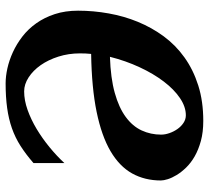

<svg xmlns="http://www.w3.org/2000/svg" viewBox="-50 -677 743 683"><g transform="rotate(-90 321.5 -335.5)"><path d="M460.9 -315.9Q385.3 -313.5 332.8 -298.8Q280.3 -284.2 247.1 -259.8Q213.9 -235.4 199 -203.1Q184.1 -170.9 184.1 -133.8Q184.1 -119.6 189.5 -104.2Q194.8 -88.9 203.9 -75.9Q212.9 -63 225.6 -54.4Q238.3 -45.9 252.9 -45.9Q283.2 -45.9 314.2 -66.9Q345.2 -87.9 373 -124.5Q400.9 -161.1 423.8 -210.4Q446.8 -259.8 460.9 -315.9ZM625 -429.2Q625 -374.5 615.2 -320.1Q605.5 -265.6 585.2 -216.3Q564.9 -167 533.7 -124.5Q502.4 -82 458.7 -50.8Q415 -19.5 358.9 -1.7Q302.7 16.1 232.9 16.1Q192.9 16.1 161.6 7.6Q130.4 -1 106.9 -14.4Q83.5 -27.8 67.1 -44.7Q50.8 -61.5 40.5 -78.4Q30.3 -95.2 25.6 -110.1Q21 -125 21 -134.8Q21 -191.9 46.1 -237.1Q71.3 -282.2 125.5 -314Q179.7 -345.7 265.1 -363.3Q350.6 -380.9 471.2 -382.8Q472.2 -392.6 472.7 -402.6Q473.1 -412.6 473.1 -422.9Q473.1 -462.9 461.7 -499Q450.2 -535.2 431.2 -562.3Q412.1 -589.4 387.7 -605.2Q363.3 -621.1 337.9 -621.1Q306.2 -621.1 272 -608.9Q237.8 -596.7 204.3 -576.7Q170.9 -556.6 139.6 -531Q108.4 -505.4 83 -478V-587.9Q113.8 -614.7 143.6 -633.8Q173.3 -652.8 206.8 -664.6Q240.2 -676.3 279.1 -681.6Q317.9 -687 366.2 -687Q391.1 -687 419.9 -680.7Q448.7 -674.3 477.5 -661.1Q506.3 -647.9 533 -627.4Q559.6 -606.9 580.1 -578.1Q600.6 -549.3 612.8 -512.2Q625 -475.1 625 -429.2Z"/></g></svg>

Font: Charis SIL Afr
Style: Bold Italic
Weight: 700
Italic angle: -11°
Foundry: SIL International
Version: Version 5.000